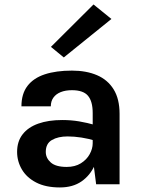

<svg xmlns="http://www.w3.org/2000/svg" viewBox="-20 -809 625 843"><path d="M402.1 0 387 -117.9V-312.9Q387 -364 366.3 -388.5Q345.7 -413 296 -413Q267.5 -413 246.6 -404.6Q225.7 -396.2 214.4 -380.3Q203.1 -364.5 203.1 -342.1H74.1Q74.1 -397 100.6 -431.7Q127.1 -466.4 176.8 -482.7Q226.6 -499 296 -499Q359.1 -499 406.1 -478.8Q453.1 -458.6 479 -416.5Q505 -374.5 505 -309V0ZM243 14Q180.6 14 138.8 -7.7Q97 -29.3 76.1 -65Q55.1 -100.7 55.1 -142Q55.1 -188.1 79.3 -219.2Q103.4 -250.3 147.9 -266.2Q192.5 -282 253 -282Q292.7 -282 327.8 -276Q362.9 -269.9 397.9 -260.1V-191.1Q370.3 -199.9 338 -205Q305.6 -210 277 -210Q235.1 -210 208.1 -194.4Q181 -178.8 181 -142Q181 -115.1 203 -95.6Q225 -76.1 272.9 -76.1Q309.5 -76.1 335 -92Q360.5 -107.9 373.7 -132Q387 -156.1 387 -180H415Q415 -127.6 395.6 -83.4Q376.2 -39.2 338 -12.6Q299.7 14 243 14ZM260.1 -556.8 203.6 -603.2 390.6 -789.4 469.2 -725.7Z"/></svg>

Font: Karla
Style: Regular
Weight: 400
Designer: Jonathan Pinhorn
Version: Version 2.004;gftools[0.9.33]